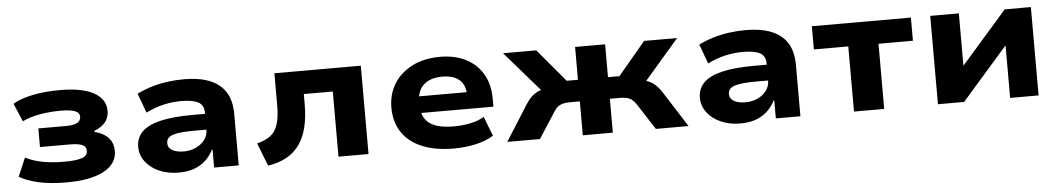

<svg xmlns="http://www.w3.org/2000/svg" viewBox="-33 -793 6005 1089"><g transform="rotate(-5 2969.0 -249.0)"><path d="M310 11Q220 11 152 -4.5Q84 -20 44 -45L89 -150Q131 -128 186 -117.5Q241 -107 309 -107Q376 -107 409 -118Q442 -129 442 -157Q442 -183 418 -192.5Q394 -202 348 -202H179V-308H338Q378 -308 399.5 -319Q421 -330 421 -354Q421 -377 394.5 -387Q368 -397 314 -397Q251 -397 194.5 -387Q138 -377 95 -356L51 -460Q96 -486 165 -500Q234 -514 320 -514Q446 -514 512.5 -477Q579 -440 579 -373Q579 -336 558 -309.5Q537 -283 494 -266V-261Q530 -251 553.5 -235Q577 -219 588.5 -196Q600 -173 600 -143Q600 -70 525 -29.5Q450 11 310 11Z M950 11Q888 11 839 -11Q790 -33 762 -70.5Q734 -108 734 -154Q734 -204 767 -238.5Q800 -273 871.5 -290.5Q943 -308 1058 -308H1150V-218H1068Q1023 -218 991.5 -215.5Q960 -213 939.5 -206.5Q919 -200 909.5 -189Q900 -178 900 -161Q900 -134 924.5 -120Q949 -106 991 -106Q1028 -106 1059 -120.5Q1090 -135 1109 -160Q1128 -185 1128 -217V-315Q1128 -359 1095.5 -375.5Q1063 -392 999 -392Q950 -392 900.5 -381Q851 -370 798 -344L757 -455Q798 -475 841 -488Q884 -501 931 -507.5Q978 -514 1027 -514Q1110 -514 1169.5 -491Q1229 -468 1261 -419.5Q1293 -371 1293 -291V0H1153V-102L1150 -103Q1132 -68 1105 -42.5Q1078 -17 1040 -3Q1002 11 950 11Z M1459 16 1408 -115Q1446 -125 1472 -140.5Q1498 -156 1512.5 -180.5Q1527 -205 1533.5 -239.5Q1540 -274 1540 -320V-503H2032V0H1861V-371H1696V-315Q1696 -242 1682.5 -185Q1669 -128 1640.5 -86.5Q1612 -45 1567 -19.5Q1522 6 1459 16Z M2519 11Q2410 11 2335 -21Q2260 -53 2222 -111.5Q2184 -170 2184 -251Q2184 -326 2220 -385Q2256 -444 2323.5 -479Q2391 -514 2484 -514Q2566 -514 2628.5 -483Q2691 -452 2726 -393Q2761 -334 2761 -250V-206H2319V-301H2634L2618 -282Q2618 -343 2583.5 -372Q2549 -401 2486 -401Q2442 -401 2410.5 -386.5Q2379 -372 2361.5 -343.5Q2344 -315 2344 -272V-255Q2344 -207 2363 -176Q2382 -145 2422.5 -129.5Q2463 -114 2529 -114Q2577 -114 2623 -123.5Q2669 -133 2701 -153L2744 -42Q2701 -15 2641 -2Q2581 11 2519 11Z M2822 0 2951 -204Q2970 -233 2989 -249.5Q3008 -266 3032 -274.5Q3056 -283 3088 -286L3071 -239L2842 -503H3031L3188 -316H3252V-503H3423V-316H3488L3645 -503H3833L3605 -239L3588 -286Q3619 -283 3642.5 -274.5Q3666 -266 3685.5 -249.5Q3705 -233 3724 -204L3854 0H3668L3573 -147Q3561 -165 3548.5 -175Q3536 -185 3519.5 -189Q3503 -193 3480 -193H3423V0H3252V-193H3196Q3173 -193 3156.5 -189Q3140 -185 3127 -175Q3114 -165 3103 -147L3008 0Z M4148 11Q4086 11 4037 -11Q3988 -33 3960 -70.5Q3932 -108 3932 -154Q3932 -204 3965 -238.5Q3998 -273 4069.5 -290.5Q4141 -308 4256 -308H4348V-218H4266Q4221 -218 4189.5 -215.5Q4158 -213 4137.5 -206.5Q4117 -200 4107.5 -189Q4098 -178 4098 -161Q4098 -134 4122.5 -120Q4147 -106 4189 -106Q4226 -106 4257 -120.5Q4288 -135 4307 -160Q4326 -185 4326 -217V-315Q4326 -359 4293.5 -375.5Q4261 -392 4197 -392Q4148 -392 4098.5 -381Q4049 -370 3996 -344L3955 -455Q3996 -475 4039 -488Q4082 -501 4129 -507.5Q4176 -514 4225 -514Q4308 -514 4367.5 -491Q4427 -468 4459 -419.5Q4491 -371 4491 -291V0H4351V-102L4348 -103Q4330 -68 4303 -42.5Q4276 -17 4238 -3Q4200 11 4148 11Z M4796 0V-371H4600V-503H5164V-371H4968V0Z M5274 0V-503H5437V-190H5424L5698 -503H5847V0H5685V-314H5698L5423 0Z"/></g></svg>

Font: Nunito Sans 7pt SemiExpanded ExtraBold
Style: Regular
Weight: 800
Width: 6
Designer: Vernon Adams
Foundry: Vernon Adams
Version: Version 3.101;gftools[0.9.27]